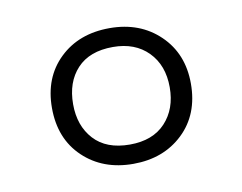

<svg xmlns="http://www.w3.org/2000/svg" viewBox="-46 -875 519 411"><g transform="rotate(-10 214.0 -669.5)"><path d="M214 -522Q148 -522 105.5 -562.5Q63 -603 63 -670Q63 -736 105 -776.5Q147 -817 214 -817Q280 -817 322.5 -776Q365 -735 365 -670Q365 -603 322.5 -562.5Q280 -522 214 -522ZM214 -564Q264 -564 291.5 -593.5Q319 -623 319 -670Q319 -718 290.5 -747Q262 -776 214 -776Q163 -776 136 -747Q109 -718 109 -670Q109 -623 136 -593.5Q163 -564 214 -564Z"/></g></svg>

Font: Noto Sans Kannada UI Light
Style: Regular
Weight: 300
Designer: Jelle Bosma - Monotype Design Team
Foundry: Monotype Imaging Inc.
Version: Version 2.005; ttfautohint (v1.8.4.7-5d5b)